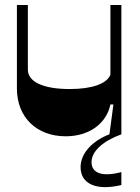

<svg xmlns="http://www.w3.org/2000/svg" viewBox="-20 -540 564 772"><path d="M468 204V152C392 172 348 157 348 112C348 69 392 28 468 0V-520H424V-240C410 -203 350 -182 260 -182C154 -182 92 -211 92 -260V-520H48V-184C48 -68 128 8 244 8C340 8 408 -44 424 -120H436L420 0C352 26 304 76 304 132C304 200 368 228 468 204Z"/></svg>

Font: Ribes
Style: Bold
Weight: 900
Designer: Luigi Gorlero
Foundry: Collletttivo
Version: Version 2.100;Glyphs 3.1.2 (3151)